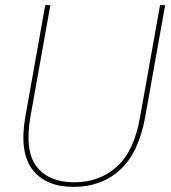

<svg xmlns="http://www.w3.org/2000/svg" viewBox="-20 -724 669 751"><path d="M79 -267 157 -704H177L99 -267Q76 -133 123.5 -72Q171 -11 271 -11Q369 -11 437 -72Q505 -133 528 -267L606 -704H626L548 -267Q523 -127 450 -60Q377 7 268 7Q159 7 107 -60.5Q55 -128 79 -267Z"/></svg>

Font: Poppins Thin
Style: Italic
Weight: 250
Italic angle: -10°
Designer: Ninad Kale (Devanagari), Jonny Pinhorn (Latin)
Foundry: Indian Type Foundry
Version: Version 3.200;PS 1.000;hotconv 16.6.54;makeotf.lib2.5.65590